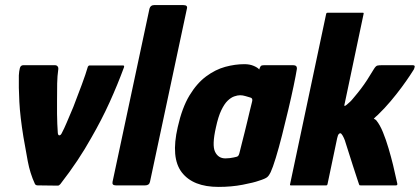

<svg xmlns="http://www.w3.org/2000/svg" viewBox="-20 -728 1649 754"><path d="M128 0Q120 0 117 -6Q98 -47 89 -95Q80 -143 72 -190Q59 -270 56 -328Q53 -386 54 -432Q55 -449 58 -460.5Q61 -472 72 -472H195Q203 -472 206.5 -467Q210 -462 209 -457Q205 -429 204.5 -400.5Q204 -372 204 -332Q204 -302 204 -280.5Q204 -259 205 -241.5Q206 -224 207 -206Q208 -196 213.5 -196.5Q219 -197 223 -206Q232 -223 241.5 -245.5Q251 -268 268 -308Q285 -352 301 -395Q317 -438 325 -466Q328 -471 331 -471H463Q469 -471 467 -464Q442 -396 410.5 -326.5Q379 -257 338 -186Q314 -143 284.5 -98.5Q255 -54 217 -5Q212 1 207 1Z M422 -14 567 -694Q571 -708 585 -708H700Q718 -708 714 -694L569 -14Q566 0 550 0H435Q419 0 422 -14Z M838 6Q738 6 694 -51Q650 -108 678 -229Q695 -305 724 -353Q753 -401 789.5 -428Q826 -455 864.5 -465.5Q903 -476 940 -476Q961 -476 977 -469Q993 -462 998 -455L1000 -461Q1003 -469 1007 -470.5Q1011 -472 1019 -472H1131Q1147 -472 1146 -458Q1142 -433 1133 -390Q1124 -347 1112 -296.5Q1100 -246 1087.5 -196.5Q1075 -147 1063 -108Q1051 -69 1043 -52Q1037 -39 1029.5 -32.5Q1022 -26 996 -18Q977 -11 933 -2.5Q889 6 838 6ZM865 -106Q874 -106 882 -107Q890 -108 897 -109.5Q904 -111 908 -112Q913 -113 915.5 -116Q918 -119 920 -126Q925 -147 930.5 -168Q936 -189 941 -209.5Q946 -230 951 -250.5Q956 -271 960.5 -290.5Q965 -310 970 -329Q972 -336 970 -340Q968 -344 963 -345Q956 -347 944.5 -350.5Q933 -354 923 -354Q913 -354 900 -349.5Q887 -345 874 -332.5Q861 -320 849 -295Q837 -270 828 -228Q812 -158 824.5 -132Q837 -106 865 -106Z M1119 -4 1261 -674Q1262 -678 1266 -678H1405Q1409 -678 1408 -674L1334 -323Q1333 -321 1332.5 -316.5Q1332 -312 1333 -312Q1335 -312 1338 -314Q1341 -316 1342 -317Q1350 -324 1355 -328.5Q1360 -333 1368 -343Q1385 -363 1397.5 -379.5Q1410 -396 1422 -414.5Q1434 -433 1449 -458Q1456 -469 1462 -470.5Q1468 -472 1482 -472H1600Q1610 -472 1608.5 -465.5Q1607 -459 1605 -455Q1602 -450 1589.5 -431Q1577 -412 1557.5 -385.5Q1538 -359 1514 -330.5Q1490 -302 1464 -277Q1458 -272 1455 -269Q1452 -266 1448 -262Q1449 -261 1453 -259Q1457 -257 1458 -255Q1472 -238 1484 -208.5Q1496 -179 1506 -145Q1516 -111 1523.5 -80.5Q1531 -50 1535 -30Q1539 -10 1540 -8Q1542 0 1535 0Q1532 0 1511.5 0Q1491 0 1466 0Q1441 0 1420.5 0Q1400 0 1397 0Q1393 0 1392 -0.5Q1391 -1 1389 -7Q1389 -7 1382 -28Q1375 -49 1365.5 -78.5Q1356 -108 1348 -133.5Q1340 -159 1337 -168Q1335 -176 1330.5 -186Q1326 -196 1321 -202Q1316 -208 1310 -201Q1307 -198 1304 -185L1266 -4Q1265 0 1261 0H1122Q1118 0 1119 -4Z"/></svg>

Font: Glory Thin ExtraBold
Style: Italic
Weight: 800
Italic angle: -12°
Version: Version 1.011